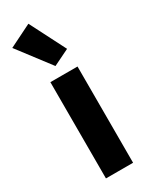

<svg xmlns="http://www.w3.org/2000/svg" viewBox="-218 -862 716 907"><g transform="rotate(-30 140.0 -408.0)"><path d="M0 0ZM69 0V-525H217V0ZM-6 -755 117 -816 216 -622 128 -579Z"/></g></svg>

Font: Aneliza ExtraBold
Style: Regular
Weight: 800
Designer: Mike Abbink, Paul van der Laan, Pieter van Rosmalen
Foundry: Bold Monday
Version: Version 3.001;September 8, 2019;FontCreator 11.5.0.2425 64-b